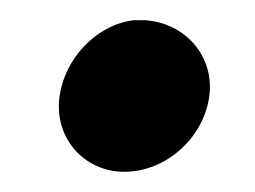

<svg xmlns="http://www.w3.org/2000/svg" viewBox="-20 -149 252 190"><path d="M39 -54C33 -13 63 21 103 21C144 21 181 -12 187 -53C193 -94 162 -127 123 -129H112C74 -124 44 -90 39 -54Z"/></svg>

Font: Hussar Pisanka
Style: BlkKur
Weight: 700
Designer: Robert Jablonski
Foundry: Cannot Into Space Fonts
Version: Version 1.070